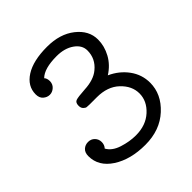

<svg xmlns="http://www.w3.org/2000/svg" viewBox="-175 -743 875 875"><g transform="rotate(-45 262.5 -305.5)"><path d="M43.9 -136.2Q43.9 -159.2 56.9 -171.1Q69.8 -183.1 88.9 -183.1Q107.9 -183.1 120.4 -170.2Q132.8 -157.2 132.8 -139.2Q132.8 -120.1 121.1 -107.9Q138.2 -77.1 181.2 -63.5Q224.1 -49.8 264.2 -49.8Q329.1 -49.8 370.1 -87.4Q411.1 -125 411.1 -173.8Q411.1 -221.7 370.6 -260.3Q330.1 -298.8 261.2 -298.8H214.8Q202.6 -298.8 196.3 -299.8Q189.9 -300.8 182.4 -308.3Q174.8 -315.9 174.8 -330.1Q174.8 -350.1 187.5 -355Q200.2 -359.9 247.1 -362.8Q307.1 -365.7 339.8 -393.1Q381.8 -427.2 381.8 -480Q381.8 -514.2 348.4 -537.6Q314.9 -561 264.2 -561Q184.1 -561 152.8 -529.8Q161.6 -521 162.1 -502.9Q162.1 -482.9 148.4 -470.5Q134.8 -458 117.9 -458Q101.1 -458 87.2 -470Q73.2 -481.9 73.2 -504.9Q73.2 -558.1 123.5 -590.1Q173.8 -622.1 263.2 -622.1Q346.2 -622.1 398.7 -580.6Q451.2 -539.1 451.2 -481Q451.2 -439 429.7 -399.4Q408.2 -359.9 367.2 -334Q418 -311 449 -268.6Q480 -226.1 480 -173.8Q480 -100.6 419.4 -44.7Q358.9 11.2 264.2 11.2Q169.9 11.2 106.9 -29.5Q43.9 -70.3 43.9 -136.2Z"/></g></svg>

Font: CMU Typewriter Text Variable Width
Style: Medium
Weight: 500
Version: Version 0.7.0